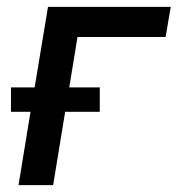

<svg xmlns="http://www.w3.org/2000/svg" viewBox="-20 -540 540 560"><path d="M34 0 69 -214H12V-285H81L120 -520H478L463 -432H206L182 -285H271V-214H170L135 0Z"/></svg>

Font: Iosevka Semibold Oblique
Style: Regular
Weight: 600
Italic angle: -9°
Monospace: yes
Designer: Belleve Invis
Foundry: Belleve Invis
Version: Version 32.5.0; ttfautohint (v1.8.4)